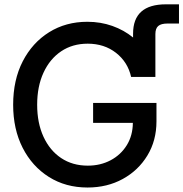

<svg xmlns="http://www.w3.org/2000/svg" viewBox="-20 -838 831 870"><path d="M376.5 11.7Q277.8 11.7 201.7 -36.1Q125.5 -84 82.5 -168.5Q39.6 -252.9 39.6 -363.3Q39.6 -475.6 83 -560.1Q126.5 -644.5 202.4 -691.9Q278.3 -739.3 376 -739.3Q436 -739.3 489 -720.5Q542 -701.7 583 -668V-685.5Q583 -818.4 731.9 -818.4H791V-731.4H739.3Q710 -731.4 697 -720.2Q684.1 -709 684.1 -683.6V-489.3H574.2Q559.1 -556.6 505.9 -598.4Q452.6 -640.1 377.4 -640.1Q308.6 -640.1 257.1 -605.5Q205.6 -570.8 177 -508.5Q148.4 -446.3 148.4 -363.3Q148.4 -280.8 177 -218.5Q205.6 -156.2 257.1 -121.8Q308.6 -87.4 377.9 -87.4Q435.1 -87.4 481.2 -111.8Q527.3 -136.2 554.4 -179.9Q581.5 -223.6 582 -281.2H401.9V-371.6H689V-288.1Q689 -201.2 647.9 -133.5Q606.9 -65.9 536.4 -27.1Q465.8 11.7 376.5 11.7Z"/></svg>

Font: Inter Display Medium
Style: Regular
Weight: 500
Designer: Rasmus Andersson
Foundry: rsms
Version: Version 4.001;git-9221beed3